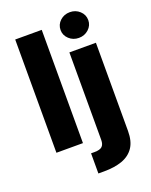

<svg xmlns="http://www.w3.org/2000/svg" viewBox="-175 -862 913 1159"><g transform="rotate(-20 281.0 -283.0)"><path d="M225.6 -727.5V0H55.2V-727.5ZM335.9 -542.5H506.3V24.4Q506.3 90.3 479.7 129.6Q453.1 168.9 404.3 186.5Q355.5 204.1 288.6 204.1H250.5V74.7H272.9Q308.1 74.7 322 61.3Q335.9 47.9 335.9 20ZM420.9 -605Q383.8 -605 357.9 -629.2Q332 -653.3 332 -687Q332 -722.2 357.9 -746.1Q383.8 -770 420.9 -770Q457.5 -770 483.6 -746.1Q509.8 -722.2 509.8 -687Q509.8 -652.8 483.6 -628.9Q457.5 -605 420.9 -605Z"/></g></svg>

Font: Inter 16pt ExtraBold
Style: Regular
Weight: 800
Version: Version 4.001;git-66647c0bb